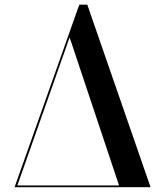

<svg xmlns="http://www.w3.org/2000/svg" viewBox="-20 -784 680 804"><path d="M41 0 312 -764.5H345.5L610.5 0H481L271.5 -627.5L50 0ZM46 0V-7.5H571.5V0Z"/></svg>

Font: BodoniModa_28ptMedium
Style: Regular
Weight: 500
Designer: Owen Earl
Foundry: indestructible type
Version: Version 2.004